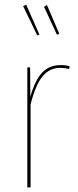

<svg xmlns="http://www.w3.org/2000/svg" viewBox="-20 -809 337 829"><path d="M281 -523 278 -511Q261 -516 241 -516Q193 -516 163 -478.5Q133 -441 112 -358V0H98V-518H110L111 -391Q131 -463 162 -495.5Q193 -528 242 -528Q264 -528 281 -523ZM150 -660 141 -656 80 -782 93 -789ZM236 -663 226 -659 170 -780 183 -787Z"/></svg>

Font: Fira Sans Compressed Hair
Style: Regular
Weight: 100
Width: 1
Designer: bBox Type GmbH & Carrois Corporate GbR & Edenspiekermann AG
Foundry: bBox Type GmbH & Carrois Corporate GbR & Edenspiekermann AG
Version: Version 4.301